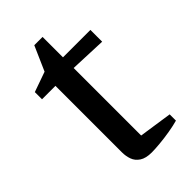

<svg xmlns="http://www.w3.org/2000/svg" viewBox="-193 -665 738 738"><g transform="rotate(-45 176.0 -296.5)"><path d="M174 9Q142 9 124 -3Q106 -15 99.5 -33.5Q93 -52 93 -72V-434H20V-473L102 -502L146 -602H191V-491H340V-427L191 -433V-66L326 -46V-12Q305 -6 275.5 -1Q246 4 218 6.5Q190 9 174 9Z"/></g></svg>

Font: Manuale Medium
Style: Regular
Weight: 500
Designer: Eduardo Tunni / Pablo Cosgaya
Foundry: Eduardo Tunni / Pablo Cosgaya
Version: Version 1.002